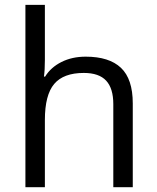

<svg xmlns="http://www.w3.org/2000/svg" viewBox="-20 -780 654 800"><path d="M452.1 0V-346.2Q452.1 -411.6 422.4 -443.8Q392.6 -476.1 329.1 -476.1Q244.6 -476.1 205.8 -430.2Q167 -384.3 167 -279.8V0H85.9V-759.8H167V-529.8Q167 -488.3 163.1 -460.9H168Q191.9 -499.5 236.1 -521.7Q280.3 -543.9 336.9 -543.9Q435.1 -543.9 484.1 -497.3Q533.2 -450.7 533.2 -349.1V0Z"/></svg>

Font: f3_21440 
Style: Regular
Weight: 400
Foundry: Ascender Corporation
Version: Version 1.10